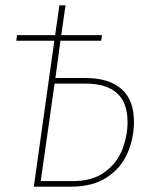

<svg xmlns="http://www.w3.org/2000/svg" viewBox="-20 -701 571 721"><path d="M483 -244Q483 -183 459.5 -127.5Q436 -72 383 -36Q330 0 246 0H107L184 -548H41L44 -569H187L203 -681H226L210 -569H363L360 -548H207L188 -408H301Q389 -408 436 -367Q483 -326 483 -244ZM459 -243Q459 -387 301 -387H185L133 -21H254Q329 -21 375 -56Q421 -91 440 -141.5Q459 -192 459 -243Z"/></svg>

Font: Fira Sans Condensed Thin
Style: Italic
Weight: 250
Width: 3
Italic angle: -8°
Designer: Carrois Corporate & Edenspiekermann AG
Foundry: Carrois Corporate GbR & Edenspiekermann AG
Version: Version 4.203